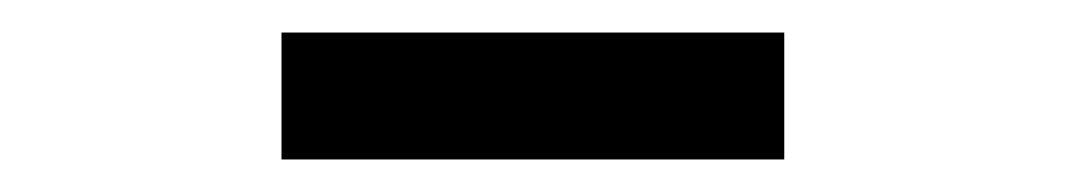

<svg xmlns="http://www.w3.org/2000/svg" viewBox="-20 -770 655 118"><path d="M153 -672H462V-750H153Z"/></svg>

Font: Noto Sans CJK SC Medium
Style: Regular
Weight: 500
Designer: Ryoko NISHIZUKA 西塚涼子 (kana, bopomofo & ideographs); Paul D. Hunt (Latin, Greek & Cyrillic); Sandoll Communications 산돌커뮤니
Foundry: Adobe
Version: Version 2.004;hotconv 1.0.118;makeotfexe 2.5.65603